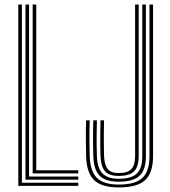

<svg xmlns="http://www.w3.org/2000/svg" viewBox="-20 -820 751 847"><path d="M60.7 0V-800H76.6V-13.8H325.3V0ZM92.4 -27.5V-800H108.2V-41.3H325.3V-27.5ZM124.1 -55.1V-800H139.9V-68.8H325.3V-55.1ZM503.9 6.8Q428.6 6.8 395.3 -25.3Q362.1 -57.3 359.9 -131.1Q359 -169.1 358.8 -205.1Q358.5 -241 359.9 -289.1H375.8Q375.1 -261.1 374.7 -236Q374.4 -210.8 374.7 -185.6Q375.1 -160.3 375.8 -131.5Q377.9 -64.3 407.6 -35.1Q437.3 -5.8 503.9 -5.8Q576.6 -5.8 608 -35Q639.4 -64.1 639.4 -131.1V-800H655.2V-131.1Q655.2 -57.3 620.1 -25.3Q585.1 6.8 503.9 6.8ZM503.9 -18.5Q445.7 -18.5 419.6 -44.8Q393.5 -71.2 391.6 -131.8Q390.7 -162.7 390.5 -188.7Q390.2 -214.7 390.6 -239Q390.9 -263.3 391.6 -289.1H407.5Q406.5 -255.2 406.2 -217.7Q405.8 -180.2 407.5 -132.8Q409.3 -76.3 433 -53.8Q456.7 -31.3 503.9 -31.3Q559.5 -31.3 583.6 -54.4Q607.7 -77.5 607.7 -131.1V-800H623.5V-131.1Q623.5 -70.8 595.8 -44.6Q568 -18.5 503.9 -18.5ZM503.9 -43.9Q459.6 -43.9 442.1 -65.9Q424.6 -87.9 423.3 -133.2Q422.6 -161 422.3 -184.8Q422.1 -208.7 422.5 -233.6Q422.8 -258.5 423.3 -289.1H439.1Q438.2 -255 438 -228.1Q437.7 -201.2 438.2 -178.3Q438.7 -155.5 439.1 -133.2Q440.2 -94.7 454 -75.6Q467.8 -56.6 503.9 -56.6Q542.6 -56.6 559.3 -73.9Q576 -91.3 576 -131.1V-800H591.8V-131.1Q591.8 -84.3 571.4 -64.1Q551 -43.9 503.9 -43.9Z"/></svg>

Font: Big Shoulders Inline Text Thin
Style: Regular
Weight: 100
Designer: Patric King
Foundry: XO Type Co
Version: Version 2.002